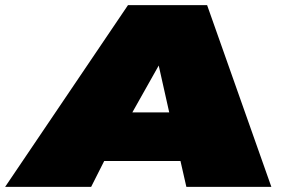

<svg xmlns="http://www.w3.org/2000/svg" viewBox="-62 -730 1126 750"><path d="M-42 0 438 -710H747L998 0H666L643 -101H345L294 0ZM455 -291H599L558 -474Z"/></svg>

Font: Georama ExtraExtended Black
Style: Italic
Weight: 900
Width: 8
Italic angle: -9°
Designer: Jean-Baptiste Levee
Foundry: Production Type
Version: Version 1.000